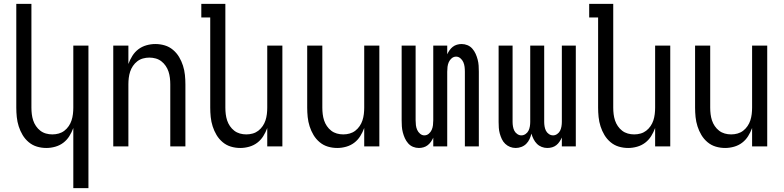

<svg xmlns="http://www.w3.org/2000/svg" viewBox="-20 -755 4040 990"><path d="M358 215V-95Q350 -73 337.5 -53Q325 -33 306.5 -19Q288 -5 265 1.5Q242 8 219 8Q194 8 170.5 1Q147 -6 128 -22Q109 -38 96.5 -59Q84 -80 76.5 -103.5Q69 -127 66.5 -151.5Q64 -176 64 -200V-735H142V-200Q142 -183 144 -166.5Q146 -150 151 -134.5Q156 -119 165.5 -105Q175 -91 188 -81Q201 -71 217 -66.5Q233 -62 250 -62Q267 -62 283 -66.5Q299 -71 312 -81Q325 -91 334.5 -105Q344 -119 349 -134.5Q354 -150 356 -166.5Q358 -183 358 -200V-520H436V215Z M564 0V-520H642V-425Q650 -447 662.5 -467Q675 -487 693.5 -501Q712 -515 735 -521.5Q758 -528 781 -528Q806 -528 829.5 -521Q853 -514 872 -498Q891 -482 903.5 -461Q916 -440 923.5 -416.5Q931 -393 933.5 -368.5Q936 -344 936 -320V0H858V-320Q858 -337 856 -353.5Q854 -370 849 -385.5Q844 -401 834.5 -415Q825 -429 812 -439Q799 -449 783 -453.5Q767 -458 750 -458Q733 -458 717 -453.5Q701 -449 688 -439Q675 -429 665.5 -415Q656 -401 651 -385.5Q646 -370 644 -353.5Q642 -337 642 -320V0Z M1219 8Q1194 8 1170.5 1Q1147 -6 1128 -22Q1109 -38 1096.5 -59Q1084 -80 1076.5 -103.5Q1069 -127 1066.5 -151.5Q1064 -176 1064 -200V-665H1018V-735H1142V-200Q1142 -183 1144 -166.5Q1146 -150 1151 -134.5Q1156 -119 1165.5 -105Q1175 -91 1188 -81Q1201 -71 1217 -66.5Q1233 -62 1250 -62Q1267 -62 1283 -66.5Q1299 -71 1312 -81Q1325 -91 1334.5 -105Q1344 -119 1349 -134.5Q1354 -150 1356 -166.5Q1358 -183 1358 -200V-520H1436V0H1358V-95Q1350 -73 1337.5 -53Q1325 -33 1306.5 -19Q1288 -5 1265 1.5Q1242 8 1219 8Z M1719 8Q1694 8 1670.5 1Q1647 -6 1628 -22Q1609 -38 1596.5 -59Q1584 -80 1576.5 -103.5Q1569 -127 1566.5 -151.5Q1564 -176 1564 -200V-520H1642V-200Q1642 -183 1644 -166.5Q1646 -150 1651 -134.5Q1656 -119 1665.5 -105Q1675 -91 1688 -81Q1701 -71 1717 -66.5Q1733 -62 1750 -62Q1767 -62 1783 -66.5Q1799 -71 1812 -81Q1825 -91 1834.5 -105Q1844 -119 1849 -134.5Q1854 -150 1856 -166.5Q1858 -183 1858 -200V-520H1936V0H1858V-95Q1850 -73 1837.5 -53Q1825 -33 1806.5 -19Q1788 -5 1765 1.5Q1742 8 1719 8Z M2140 8Q2124 8 2109.5 2Q2095 -4 2084.5 -16Q2074 -28 2067.5 -42.5Q2061 -57 2057 -72.5Q2053 -88 2052 -103.5Q2051 -119 2051 -135V-520H2123V-135Q2123 -122 2124.5 -109.5Q2126 -97 2131 -85.5Q2136 -74 2146 -65.5Q2156 -57 2168 -57Q2181 -57 2191 -65.5Q2201 -74 2206 -85.5Q2211 -97 2212.5 -109.5Q2214 -122 2214 -135V-520H2286V-475Q2291 -486 2298 -496Q2305 -506 2314.5 -513.5Q2324 -521 2336 -524.5Q2348 -528 2360 -528Q2376 -528 2390.5 -522Q2405 -516 2415.5 -504Q2426 -492 2432.5 -477.5Q2439 -463 2443 -447.5Q2447 -432 2448 -416.5Q2449 -401 2449 -385V0H2377V-385Q2377 -398 2375.5 -410.5Q2374 -423 2369 -434.5Q2364 -446 2354 -454.5Q2344 -463 2332 -463Q2319 -463 2309 -454.5Q2299 -446 2294 -434.5Q2289 -423 2287.5 -410.5Q2286 -398 2286 -385V0H2214V-45Q2209 -34 2202 -24Q2195 -14 2185.5 -6.5Q2176 1 2164 4.5Q2152 8 2140 8Z M2639 8Q2624 8 2610 2.5Q2596 -3 2585 -13.5Q2574 -24 2567.5 -38Q2561 -52 2557 -66.5Q2553 -81 2552 -96Q2551 -111 2551 -126V-520H2623V-126Q2623 -115 2625 -103Q2627 -91 2632 -81Q2637 -71 2647 -64Q2657 -57 2668 -57Q2680 -57 2690 -64Q2700 -71 2705 -81Q2710 -91 2712 -103Q2714 -115 2714 -126V-520H2786V-126Q2786 -115 2788 -103Q2790 -91 2795 -81Q2800 -71 2810 -64Q2820 -57 2832 -57Q2843 -57 2853 -64Q2863 -71 2868 -81Q2873 -91 2875 -103Q2877 -115 2877 -126V-520H2949V0H2877V-46Q2872 -35 2865 -24.5Q2858 -14 2848.5 -6.5Q2839 1 2827 4.5Q2815 8 2802 8Q2787 8 2773 2.5Q2759 -3 2748.5 -13.5Q2738 -24 2731 -38Q2724 -52 2720 -66Q2717 -52 2710.5 -38Q2704 -24 2693.5 -13.5Q2683 -3 2668.5 2.5Q2654 8 2639 8Z M3219 8Q3194 8 3170.5 1Q3147 -6 3128 -22Q3109 -38 3096.5 -59Q3084 -80 3076.5 -103.5Q3069 -127 3066.5 -151.5Q3064 -176 3064 -200V-665H3018V-735H3142V-200Q3142 -183 3144 -166.5Q3146 -150 3151 -134.5Q3156 -119 3165.5 -105Q3175 -91 3188 -81Q3201 -71 3217 -66.5Q3233 -62 3250 -62Q3267 -62 3283 -66.5Q3299 -71 3312 -81Q3325 -91 3334.5 -105Q3344 -119 3349 -134.5Q3354 -150 3356 -166.5Q3358 -183 3358 -200V-520H3436V0H3358V-95Q3350 -73 3337.5 -53Q3325 -33 3306.5 -19Q3288 -5 3265 1.5Q3242 8 3219 8Z M3719 8Q3694 8 3670.5 1Q3647 -6 3628 -22Q3609 -38 3596.5 -59Q3584 -80 3576.5 -103.5Q3569 -127 3566.5 -151.5Q3564 -176 3564 -200V-520H3642V-200Q3642 -183 3644 -166.5Q3646 -150 3651 -134.5Q3656 -119 3665.5 -105Q3675 -91 3688 -81Q3701 -71 3717 -66.5Q3733 -62 3750 -62Q3767 -62 3783 -66.5Q3799 -71 3812 -81Q3825 -91 3834.5 -105Q3844 -119 3849 -134.5Q3854 -150 3856 -166.5Q3858 -183 3858 -200V-520H3936V0H3858V-95Q3850 -73 3837.5 -53Q3825 -33 3806.5 -19Q3788 -5 3765 1.5Q3742 8 3719 8Z"/></svg>

Font: Iosevka
Style: Regular
Weight: 400
Monospace: yes
Designer: Belleve Invis
Foundry: Belleve Invis
Version: Version 33.2.3; ttfautohint (v1.8.4)